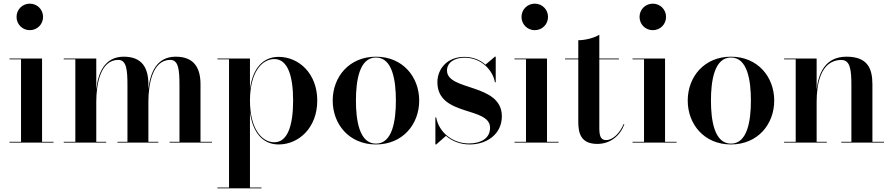

<svg xmlns="http://www.w3.org/2000/svg" viewBox="-20 -780 4881 1050"><path d="M70.5 -687.5C70.5 -647 102.5 -615 143 -615C183.5 -615 215.5 -647 215.5 -687.5C215.5 -728 183.5 -760 143 -760C102.5 -760 70.5 -728 70.5 -687.5ZM32 -4.5V0H273V-4.5H210V-460H32V-455.5H95V-4.5Z M328.5 -4.5V0H560.5V-4.5H506.5V-223.5C506.5 -315.5 528 -452.5 626.5 -452.5C672.5 -452.5 677 -396.5 677 -312.5V-4.5H622.5V0H846V-4.5H791.5V-223.5C791.5 -315.5 812.5 -452.5 911 -452.5C957 -452.5 961.5 -396.5 961.5 -312.5V-4.5H907.5V0H1139.5V-4.5H1076.5V-319C1076.5 -406 1043.5 -470 941 -470C834 -470 801 -378.5 791.5 -292.5V-319C791.5 -406 759 -470 657 -470C549 -470 515.5 -376.5 506.5 -290V-460H328.5V-455.5H392V-4.5Z M1169 245.5V250H1410V245.5H1347V-166.5C1362 -55 1417 10 1504 10C1612.5 10 1715 -80 1715 -230C1715 -380 1612.5 -469 1504 -469C1417 -469 1362 -405 1347 -293.5V-460H1169V-455.5H1232.5V245.5ZM1347 -230C1347 -381.5 1410 -457 1480.5 -457C1551.5 -457 1583 -369 1583 -230C1583 -91 1551.5 -2 1480.5 -2C1410 -2 1347 -78.5 1347 -230Z M1799.5 -230C1799.5 -100 1890 10 2036 10C2182 10 2272.5 -100 2272.5 -230C2272.5 -360 2182 -470 2036 -470C1890 -470 1799.5 -360 1799.5 -230ZM1926.5 -230C1926.5 -336.5 1944.5 -465.5 2036 -465.5C2127.5 -465.5 2145 -336.5 2145 -230C2145 -123.5 2127.5 5.5 2036 5.5C1944.5 5.5 1926.5 -123.5 1926.5 -230Z M2365.5 10 2419 -37C2452.5 -7.5 2498 10 2549 10C2643.5 10 2724.5 -47.5 2724.5 -144C2724.5 -326 2424.5 -281 2424.5 -394.5C2424.5 -437 2464 -464.5 2520 -464.5C2614 -464.5 2676 -394 2686.5 -330H2691V-470H2686.5L2635 -426.5C2606 -452 2566.5 -469 2519.5 -469C2424.5 -469 2372 -402 2372 -330.5C2372 -140.5 2660 -199.5 2660 -81C2660 -21 2606.5 4.5 2544.5 4.5C2456 4.5 2380 -55.5 2365.5 -138H2361V10Z M2832 -687.5C2832 -647 2864 -615 2904.5 -615C2945 -615 2977 -647 2977 -687.5C2977 -728 2945 -760 2904.5 -760C2864 -760 2832 -728 2832 -687.5ZM2793.5 -4.5V0H3034.5V-4.5H2971.5V-460H2793.5V-455.5H2856.5V-4.5Z M3394.5 -100 3390.5 -101.5C3369.5 -51 3330.5 -14 3295.5 -14C3268.5 -14 3257.5 -29.5 3257.5 -79.5V-455.5H3364.5V-460H3257.5V-590C3230 -572.5 3180 -560 3142.5 -560V-460H3070V-455.5H3142.5V-113.5C3142.5 -51 3157 7 3246.5 7C3318 7 3370.5 -37 3394.5 -100Z M3477.5 -687.5C3477.5 -647 3509.5 -615 3550 -615C3590.5 -615 3622.5 -647 3622.5 -687.5C3622.5 -728 3590.5 -760 3550 -760C3509.5 -760 3477.5 -728 3477.5 -687.5ZM3439 -4.5V0H3680V-4.5H3617V-460H3439V-455.5H3502V-4.5Z M3741 -230C3741 -100 3831.5 10 3977.5 10C4123.5 10 4214 -100 4214 -230C4214 -360 4123.5 -470 3977.5 -470C3831.5 -470 3741 -360 3741 -230ZM3868 -230C3868 -336.5 3886 -465.5 3977.5 -465.5C4069 -465.5 4086.5 -336.5 4086.5 -230C4086.5 -123.5 4069 5.5 3977.5 5.5C3886 5.5 3868 -123.5 3868 -230Z M4268 -4.5V0H4501.5V-4.5H4446V-223C4446 -312.5 4464.5 -452 4581.5 -452C4630.5 -452 4636 -396 4636 -312V-4.5H4581V0H4814.5V-4.5H4751V-319C4751 -406 4724 -470 4609.5 -470C4491.5 -470 4456 -377.5 4446 -291.5V-460H4268V-455.5H4331.5V-4.5Z"/></svg>

Font: Bodoni* 36pt Medium
Style: Regular
Weight: 500
Version: Version 2.3